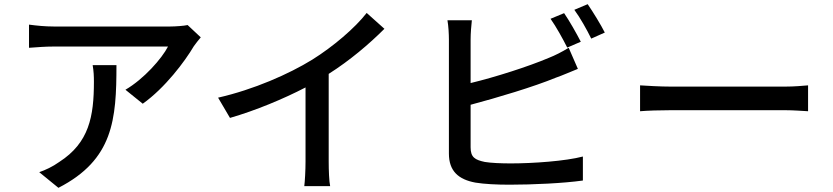

<svg xmlns="http://www.w3.org/2000/svg" viewBox="-20 -855 3990 920"><path d="M424 -543C429 -514 430 -490 430 -463C430 -297 407 -171 264 -79C232 -56 197 -40 168 -30L260 45C523 -90 538 -282 538 -543ZM879 -735C863 -731 818 -728 796 -728H237C197 -728 156 -732 119 -737V-626C162 -629 197 -632 237 -632H785C756 -575 669 -476 581 -425L664 -358C771 -434 866 -561 909 -634C917 -646 933 -665 942 -676Z M1555 -501C1656 -565 1749 -644 1822 -717L1737 -793C1681 -721 1577 -632 1476 -569C1364 -500 1196 -426 1025 -387L1082 -290C1206 -326 1338 -381 1444 -436V-81C1444 -40 1441 15 1438 37H1562C1557 15 1555 -40 1555 -81Z M2763 -655C2743 -694 2708 -756 2683 -792L2618 -765C2645 -727 2678 -667 2698 -627ZM2235 -353C2363 -387 2537 -439 2644 -483C2676 -494 2716 -512 2749 -525L2705 -626C2672 -606 2641 -590 2608 -577C2511 -536 2355 -486 2235 -457V-666C2235 -695 2238 -731 2241 -758H2124C2129 -731 2131 -690 2131 -666V-119C2131 -35 2177 5 2258 20C2300 27 2360 30 2422 30C2532 30 2682 23 2773 10V-105C2690 -83 2533 -72 2428 -72C2380 -72 2333 -74 2303 -79C2256 -89 2235 -101 2235 -149ZM2732 -808C2760 -770 2792 -713 2813 -670L2878 -699C2860 -735 2822 -797 2796 -835Z M3047 -322C3081 -325 3141 -327 3196 -327H3740C3784 -327 3830 -323 3852 -322V-446C3827 -444 3788 -440 3740 -440H3196C3142 -440 3080 -444 3047 -446Z"/></svg>

Font: Noto Sans T Chinese Medium
Style: Regular
Weight: 500
Designer: Ryoko NISHIZUKA (kana & ideographs); Paul D. Hunt (Latin, Greek & Cyrillic); Wenlong ZHANG (bopomofo); Sandoll Communica
Foundry: Adobe Systems Incorporated
Version: Version 1.000;PS 1;hotconv 1.0.78;makeotf.lib2.5.61930